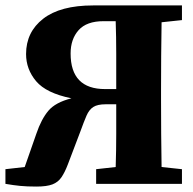

<svg xmlns="http://www.w3.org/2000/svg" viewBox="-20 -677 711 707"><path d="M0 0V-54L71 -62L114 -185Q132 -238 158 -269Q184 -300 243 -315Q150 -334 113 -378Q76 -422 76 -478Q76 -559 139 -608Q202 -657 323 -657H650V-603L575 -595Q574 -534 573.5 -471.5Q573 -409 573 -347V-310Q573 -247 573.5 -185Q574 -123 575 -62L650 -54V0H334V-54L406 -62Q408 -124 408 -184Q408 -244 408 -293H369Q339 -293 323.5 -283Q308 -273 298.5 -251Q289 -229 276 -193L230 -72Q219 -43 206.5 -24.5Q194 -6 173 2Q152 10 114 10Q79 10 54 7.5Q29 5 0 0ZM367 -349H408Q408 -418 408 -479Q408 -540 406 -599H361Q299 -599 269.5 -566Q240 -533 240 -480Q240 -349 367 -349Z"/></svg>

Font: Source Serif Pro
Style: Bold
Weight: 700
Designer: Frank Grießhammer
Foundry: Adobe Systems Incorporated
Version: Version 3.001;hotconv 1.0.111;makeotfexe 2.5.65597